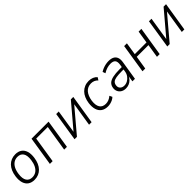

<svg xmlns="http://www.w3.org/2000/svg" viewBox="339 -1769 3049 3049"><g transform="rotate(-45 1863.5 -244.5)"><path d="M234 8Q169 8 126 -21.5Q83 -51 65 -108Q47 -165 58 -246Q66 -305 86.5 -351.5Q107 -398 138.5 -430.5Q170 -463 211.5 -480Q253 -497 302 -497Q367 -497 410 -467Q453 -437 470.5 -380.5Q488 -324 477 -243Q469 -184 448.5 -137.5Q428 -91 396.5 -58.5Q365 -26 324 -9Q283 8 234 8ZM237 -45Q285 -45 322 -69Q359 -93 383 -139.5Q407 -186 416 -252Q429 -348 397 -396Q365 -444 297 -444Q250 -444 213 -420Q176 -396 152 -350.5Q128 -305 119 -238Q106 -142 138 -93.5Q170 -45 237 -45Z M583 0 660 -489H1043L966 0H904L974 -438H714L645 0Z M1137 0 1214 -489H1271L1204 -64H1183L1543 -489H1598L1520 0H1463L1531 -426H1551L1191 0Z M1882 8Q1814 8 1770 -23Q1726 -54 1709 -111.5Q1692 -169 1702 -247Q1710 -304 1730.5 -350.5Q1751 -397 1783 -429.5Q1815 -462 1857.5 -479.5Q1900 -497 1951 -497Q1996 -497 2033.5 -481Q2071 -465 2094 -437L2065 -392Q2043 -417 2013.5 -430Q1984 -443 1949 -443Q1910 -443 1878.5 -429Q1847 -415 1824 -388.5Q1801 -362 1785.5 -323.5Q1770 -285 1763 -237Q1751 -145 1783 -95Q1815 -45 1888 -45Q1922 -45 1955 -58.5Q1988 -72 2016 -97L2038 -51Q2019 -32 1993 -19Q1967 -6 1938.5 1Q1910 8 1882 8Z M2286 8Q2240 8 2206 -12Q2172 -32 2156 -66Q2140 -100 2145 -141Q2152 -193 2183.5 -223Q2215 -253 2275.5 -266.5Q2336 -280 2428 -280H2489L2482 -233H2428Q2351 -233 2304.5 -225Q2258 -217 2235.5 -196.5Q2213 -176 2208 -139Q2202 -94 2229 -68Q2256 -42 2300 -42Q2338 -42 2372.5 -61Q2407 -80 2432.5 -114.5Q2458 -149 2465 -196L2485 -324Q2495 -387 2471.5 -416Q2448 -445 2389 -445Q2349 -445 2309 -433Q2269 -421 2225 -394L2208 -441Q2236 -459 2267.5 -471.5Q2299 -484 2332 -490.5Q2365 -497 2397 -497Q2454 -497 2490 -477.5Q2526 -458 2540.5 -418.5Q2555 -379 2545 -319L2494 0H2437L2454 -111H2459Q2443 -72 2416.5 -45.5Q2390 -19 2356.5 -5.5Q2323 8 2286 8Z M2663 0 2740 -489H2802L2769 -279H3032L3065 -489H3127L3049 0H2988L3024 -227H2761L2725 0Z M3220 0 3297 -489H3354L3287 -64H3266L3626 -489H3681L3603 0H3546L3614 -426H3634L3274 0Z"/></g></svg>

Font: Nunito Sans 10pt SemiCondensed Light
Style: Italic
Weight: 300
Width: 4
Italic angle: -9°
Designer: Vernon Adams
Foundry: Vernon Adams
Version: Version 3.101;gftools[0.9.27]